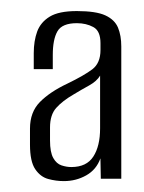

<svg xmlns="http://www.w3.org/2000/svg" viewBox="-20 -587 261 347"><path d="M95.4 -259.7Q81.2 -259.7 67.2 -263.5Q53.1 -267.3 43.7 -281.2Q34.2 -295.1 34.2 -325.5V-354.6Q34.2 -384.5 52.2 -402.7Q70.2 -421 101.8 -435.9Q132.1 -450.6 146.9 -461.8Q161.6 -473.1 161.6 -496.5V-509.1Q161.6 -531.1 148.7 -538.1Q135.8 -545.1 118.9 -545.1Q92.2 -545.1 83.8 -530.4Q75.4 -515.8 75.4 -487.7V-462H41V-491Q41 -513 47.2 -530Q53.5 -547 70 -557Q86.4 -567 118.9 -567Q153.5 -567 170.4 -559.2Q187.3 -551.4 193.3 -537Q199.2 -522.6 199.2 -503.1V-264H162.2L161.5 -300.8Q154.2 -280.4 135.9 -270.1Q117.5 -259.7 95.4 -259.7ZM108.9 -285.1Q136.5 -285.1 148.7 -304.1Q160.9 -323 160.9 -355.1V-450.3Q154.9 -440.2 141 -432.5Q127 -424.8 113.3 -416.5Q92.9 -404.7 81.7 -392.1Q70.4 -379.6 70.4 -356.6V-333.2Q70.4 -311.8 76.3 -301.4Q82.1 -291.1 91.2 -288.1Q100.3 -285.1 108.9 -285.1Z"/></svg>

Font: Alumni Sans SC Thin
Style: Regular
Weight: 100
Designer: Robert E. Leuschke
Foundry: Robert E. Leuschke
Version: Version 1.018